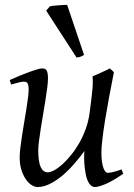

<svg xmlns="http://www.w3.org/2000/svg" viewBox="-20 -732 539 772"><path d="M318.4 -94.7V-105Q318.4 -108.4 318.6 -110.8Q318.8 -113.3 318.8 -116.2L319.8 -125Q296.9 -93.8 272.9 -67.1Q249 -40.5 224.9 -21.2Q200.7 -2 177 9Q153.3 20 130.9 20Q120.1 20 107.7 12.5Q95.2 4.9 84.5 -10.3Q73.7 -25.4 66.4 -47.9Q59.1 -70.3 59.1 -100.1Q59.1 -114.7 61.8 -137.2Q64.5 -159.7 68.4 -185.5Q72.3 -211.4 77.1 -239.3Q82 -267.1 85.9 -292.5Q89.8 -317.9 92.5 -338.4Q95.2 -358.9 95.2 -371.1Q95.2 -382.3 93.8 -388.9Q92.3 -395.5 89.6 -398.7Q86.9 -401.9 83.3 -402.8Q79.6 -403.8 75.2 -403.8Q70.8 -403.8 62.5 -402.1Q54.2 -400.4 45.9 -397.9Q36.1 -395.5 24.9 -392.1L19 -410.2Q39.6 -419.4 60.3 -428Q81.1 -436.5 98.6 -442.9Q116.2 -449.2 129.6 -453.1Q143.1 -457 148.9 -457Q163.1 -457 168 -447.8Q172.9 -438.5 172.9 -416Q172.9 -401.9 169.9 -378.9Q167 -356 162.6 -328.6Q158.2 -301.3 153.3 -272Q148.4 -242.7 144 -215.3Q139.6 -188 136.7 -165Q133.8 -142.1 133.8 -127.9Q133.8 -81.1 143.8 -60.1Q153.8 -39.1 171.9 -39.1Q182.6 -39.1 198 -47.4Q213.4 -55.7 230.5 -71Q247.6 -86.4 265.1 -107.9Q282.7 -129.4 298.1 -156Q313.5 -182.6 324.7 -213.6Q335.9 -244.6 340.3 -278.3Q347.7 -332.5 351.1 -366.9Q354.5 -401.4 352.1 -424.8Q359.4 -427.7 368.9 -432.1Q378.4 -436.5 388.2 -440.9Q397.9 -445.3 407 -449.5Q416 -453.6 421.9 -457L438 -441.9Q427.7 -390.1 418.5 -340.3Q409.2 -290.5 402.3 -247.8Q395.5 -205.1 391.6 -171.4Q387.7 -137.7 387.7 -118.7Q387.7 -96.2 390.1 -80.8Q392.6 -65.4 396.2 -55.7Q399.9 -45.9 404.3 -41.5Q408.7 -37.1 412.6 -37.1Q420.9 -37.1 434.6 -40.3Q448.2 -43.5 468.8 -50.8L475.6 -33.2Q429.7 -2 402.1 9Q374.5 20 362.3 20Q352.1 20 344.7 12.9Q337.4 5.9 332.5 -5.4Q327.6 -16.6 325 -30Q322.3 -43.5 320.8 -56.2Q319.3 -68.8 318.8 -79.3Q318.4 -89.8 318.4 -94.7ZM317.9 -511.2Q308.1 -505.4 302.2 -503.4Q296.4 -501.5 287.6 -501L165.5 -689.5L181.2 -707Q187 -708 196 -709Q205.1 -710 215.1 -710.7Q225.1 -711.4 234.4 -711.9Q243.7 -712.4 250 -712.4Z"/></svg>

Font: Gentium Plus Cyr
Style: Italic
Weight: 400
Italic angle: -8°
Designer: J. Victor Gaultney, Annie Olsen, Iska Routamaa, Becca Hirsbrunner
Foundry: SIL International
Version: Version 5.000